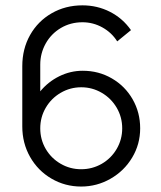

<svg xmlns="http://www.w3.org/2000/svg" viewBox="-20 -681 599 715"><path d="M282.7 -356Q241.2 -356 206.1 -335.4Q170.9 -314.9 150.4 -279.8Q129.9 -244.6 129.9 -203.1Q129.9 -161.6 150.1 -126.7Q170.4 -91.8 205.6 -71.3Q240.7 -50.8 282.2 -50.8Q323.7 -50.8 358.9 -71Q394 -91.3 414.6 -126.5Q435.1 -161.6 435.1 -203.1Q435.1 -244.6 414.6 -279.8Q394 -314.9 358.9 -335.4Q323.7 -356 282.7 -356ZM288.1 -417.5Q347.7 -417.5 396.7 -388.9Q445.8 -360.4 473.9 -311.3Q502 -262.2 502 -203.1Q502 -144 472.2 -94.2Q442.4 -44.4 391.6 -15.4Q340.8 13.7 282.2 13.7Q222.2 13.7 171.6 -15.9Q121.1 -45.4 92 -96.7Q63 -147.9 63 -210V-434.6Q63 -499 92 -550.5Q121.1 -602.1 172.4 -631.6Q223.6 -661.1 287.1 -661.1Q342.3 -661.1 389.6 -637Q437 -612.8 467.8 -568.8L416.5 -526.9Q396 -559.6 361.3 -578.9Q326.7 -598.1 287.1 -598.1Q242.7 -598.1 206.5 -576.7Q170.4 -555.2 150.1 -518.8Q129.9 -482.4 129.9 -440.4V-340.8Q159.2 -376.5 200.7 -397Q242.2 -417.5 288.1 -417.5Z"/></svg>

Font: Potro Sans Bangla
Style: Regular
Weight: 400
Designer: Jayed Ahsan Saad
Foundry: Codepotro
Version: Potro Sans Bangla; Version 0.905